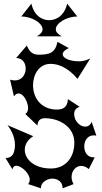

<svg xmlns="http://www.w3.org/2000/svg" viewBox="-20 -998 555 1046"><path d="M212 -838C212 -823 199 -811 181 -800H316C297 -811 284 -823 284 -838C284 -871 341 -908 401 -908L346 -978C327 -900 274 -888 248 -888C222 -888 169 -900 151 -978L96 -908C156 -908 212 -871 212 -838ZM439 -200C439 -234 460 -268 505 -259L479 -335C473 -316 459 -308 444 -308C417 -308 384 -337 384 -377C384 -394 392 -409 414 -416L350 -458C348 -430 339 -401 291 -401C200 -401 160 -469 160 -534C160 -592 193 -649 253 -650C315 -651 367 -611 402 -568L472 -680C451 -669 430 -664 411 -664C331 -664 287 -705 355 -736L293 -770C281 -709 248 -700 191 -700C158 -700 141 -715 126 -750L68 -682C103 -682 120 -654 120 -624C120 -587 92 -547 35 -564L56 -473C89 -519 133 -454 133 -409C133 -395 128 -383 118 -377L184 -314C185 -342 201 -354 224 -354C305 -354 385 -306 385 -221C385 -136 334 -80 257 -80C167 -80 115 -130 115 -182C115 -209 129 -236 161 -256L21 -316C47 -281 65 -242 61 -196C57 -155 43 -138 10 -137L48 -75C50 -89 58 -95 69 -95C96 -95 142 -54 142 -19C142 -10 139 -2 133 5L203 28C202 -8 241 -25 265 -25C293 -25 322 -8 321 28L381 5C345 -55 403 -128 464 -77L496 -141C458 -137 439 -168 439 -200Z"/></svg>

Font: Malebolge Adversarial
Style: Regular
Weight: 400
Designer: Ariel Martín Pérez
Foundry: Tunera Type Foundry
Version: Version 0.007;hotconv 1.0.109;makeotfexe 2.5.65596